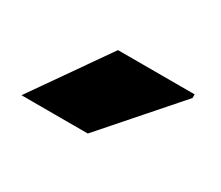

<svg xmlns="http://www.w3.org/2000/svg" viewBox="-45 -925 370 321"><g transform="rotate(30 140.0 -764.0)"><path d="M260 -830 138 -691H10L112 -837H260Z"/></g></svg>

Font: Bakbak One
Style: Regular
Weight: 400
Designer: Saumya Kishore and Sanchit Sawaria
Foundry: A Good Feeling
Version: Version 1.003; ttfautohint (v1.8.3)